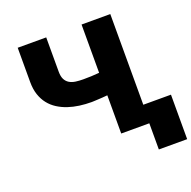

<svg xmlns="http://www.w3.org/2000/svg" viewBox="-153 -878 1199 1204"><g transform="rotate(-20 446.5 -276.0)"><path d="M281.2 -727.3V-498.6Q281.2 -466.6 291 -447.4Q300.8 -428.3 318.2 -417.8Q335.6 -407.3 359.2 -403.9Q382.8 -400.6 410.5 -400.6Q437.1 -400.6 463.8 -401.6Q490.4 -402.7 517 -405.2V-727.3H708.8V-122.2H893.5V174.7H704.5V0H517V-255Q502.1 -253.6 484.7 -252.3Q467.3 -251.1 451.9 -250.4Q436.4 -249.6 424.9 -249.1Q413.4 -248.6 410.5 -248.6Q370 -248.6 330.6 -253.9Q291.2 -259.2 255.7 -271.1Q220.2 -283 190 -302.2Q159.8 -321.4 137.8 -349.1Q115.8 -376.8 103.3 -413.9Q90.9 -451 90.9 -498.6V-727.3Z"/></g></svg>

Font: Inter P Black
Style: Regular
Weight: 900
Designer: Rasmus Andersson
Foundry: rsms
Version: Version 3.018;git-588b23468